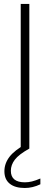

<svg xmlns="http://www.w3.org/2000/svg" viewBox="-20 -760 256 982"><path d="M86 0V-740H130V0ZM107 201.5Q57 201.5 29.8 179.5Q2.5 157.5 2.5 116Q2.5 76.5 28.2 42.5Q54 8.5 114 -24.5L130 0Q76 30 55.8 56.8Q35.5 83.5 35.5 113.5Q35.5 172.5 107.5 172.5Q125 172.5 143.5 168Q162 163.5 186.5 153V182.5Q147 201.5 107 201.5Z"/></svg>

Font: Encode Sans Semi Condensed ExtraLight
Style: Regular
Weight: 200
Width: 4
Designer: Multiple Designers
Foundry: Impallari Type
Version: Version 3.000; ttfautohint (v1.8.3) -l 8 -r 50 -G 200 -x 14 